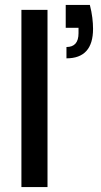

<svg xmlns="http://www.w3.org/2000/svg" viewBox="-20 -760 412 780"><path d="M250 -523V-569Q299 -569 299 -625V-647H247V-740H345Q352 -713 355 -688.5Q358 -664 358 -643Q358 -523 250 -523ZM67 0V-720H173V0Z"/></svg>

Font: Ultramarine Medium
Style: Regular
Weight: 500
Designer: Colophon Foundry, Jonny Pinhorn
Foundry: Colophon Foundry
Version: Version 1.200; ttfautohint (v1.8.3)